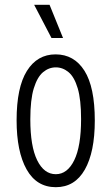

<svg xmlns="http://www.w3.org/2000/svg" viewBox="-20 -766 463 798"><path d="M212 12Q132 12 90.5 -62Q49 -136 49 -266Q49 -403 92 -471.5Q135 -540 211 -540Q288 -540 331 -472Q374 -404 374 -265Q374 -134 332.5 -61Q291 12 212 12ZM212 -42Q260 -42 288.5 -100Q317 -158 317 -271Q317 -352 303 -399Q289 -446 265 -466Q241 -486 212 -486Q183 -486 159 -466Q135 -446 120.5 -399Q106 -352 106 -270Q106 -158 134.5 -100Q163 -42 212 -42ZM194 -608 122 -746H186L242 -608Z"/></svg>

Font: Bricolage Grotesque 10pt Condensed ExtraLight
Style: Regular
Weight: 200
Width: 3
Designer: Mathieu Triay
Foundry: Atelier Triay
Version: Version 1.000; ttfautohint (v1.8.4.7-5d5b);gftools[0.9.32]